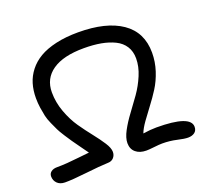

<svg xmlns="http://www.w3.org/2000/svg" viewBox="-125 -889 1098 1028"><g transform="rotate(-20 424.0 -374.5)"><path d="M77.1 -8.8Q49.3 -9.3 33.7 -25.1Q18.1 -41 18.1 -64Q18.1 -80.6 30.8 -90.3Q43.5 -100.1 64.9 -100.1Q93.8 -100.1 123.3 -102.3Q152.8 -104.5 192.6 -108.9Q232.4 -113.3 252 -115.2Q243.2 -127.4 219.5 -160.4Q195.8 -193.4 187.3 -205.6Q178.7 -217.8 160.2 -246.6Q141.6 -275.4 134.3 -290.8Q127 -306.2 114.7 -333.3Q102.5 -360.4 97.9 -381.3Q93.3 -402.3 89.1 -429.9Q85 -457.5 85 -485.8Q85 -529.8 96.2 -567.4Q107.4 -605 132.6 -637.2Q157.7 -669.4 195.8 -691.9Q233.9 -714.4 290 -727.3Q346.2 -740.2 417 -740.2Q576.7 -740.2 664.8 -679.7Q752.9 -619.1 752.9 -502.9Q752.9 -450.7 736.8 -401.1Q720.7 -351.6 695.6 -312Q670.4 -272.5 644.5 -238.8Q618.7 -205.1 594.5 -171.1Q570.3 -137.2 561 -111.8Q604.5 -118.2 637.2 -118.2Q831.1 -118.2 831.1 -51.8Q831.1 -30.8 816.7 -19.8Q802.2 -8.8 778.8 -8.8Q758.8 -8.8 719.7 -17.8Q680.7 -26.9 637.2 -26.9Q620.6 -26.9 590.3 -23.4Q560.1 -20 545.9 -20Q507.8 -20 485.4 -39.1Q462.9 -58.1 462.9 -91.8Q462.9 -121.6 483.4 -159.9Q503.9 -198.2 533.2 -237.3Q562.5 -276.4 591.8 -317.9Q621.1 -359.4 641.6 -408.2Q662.1 -457 662.1 -502.9Q662.1 -543 643.6 -572Q625 -601.1 591.1 -617.7Q557.1 -634.3 514.2 -642.1Q471.2 -649.9 417 -649.9Q299.8 -649.9 237.8 -606.9Q175.8 -564 175.8 -485.8Q175.8 -428.7 196.3 -373Q216.8 -317.4 245.8 -275.4Q274.9 -233.4 304 -197Q333 -160.6 353.5 -128.9Q374 -97.2 374 -75.2Q374 -56.2 362.1 -42.7Q350.1 -29.3 331.1 -28.8Q281.2 -26.9 199.2 -17.6Q117.2 -8.3 77.1 -8.8Z"/></g></svg>

Font: Shantell Sans Bouncy
Style: Regular
Weight: 400
Designer: Stephen Nixon, Anya Danilova, Shantell Martin
Foundry: Arrow Type
Version: Version 1.006;[9816181b4]